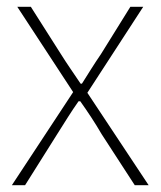

<svg xmlns="http://www.w3.org/2000/svg" viewBox="-20 -547 474 567"><path d="M15 0H54L149 -151C170 -184 190 -217 212 -248H217C239 -217 261 -184 280 -151L378 0H419L238 -273L403 -527H365L278 -387C258 -358 241 -330 222 -300H218C198 -330 178 -358 160 -387L71 -527H31L196 -275Z"/></svg>

Font: Noto Sans CJK KR Thin
Style: Regular
Weight: 250
Designer: Ryoko NISHIZUKA (kana & ideographs); Paul D. Hunt (Latin, Greek & Cyrillic); Wenlong ZHANG (bopomofo); Sandoll Communica
Foundry: Adobe Systems Incorporated
Version: Version 1.002;PS 1.002;hotconv 1.0.82;makeotf.lib2.5.63406